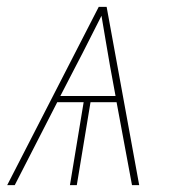

<svg xmlns="http://www.w3.org/2000/svg" viewBox="-20 -540 540 560"><path d="M1 0 268 -520H291L386 0H365L320 -242H244L204 0H184L224 -242H147L23 0ZM317 -260 301 -347Q295 -383 288.5 -420Q282 -457 276 -494Q257 -457 238.5 -420Q220 -383 201 -347L156 -260Z"/></svg>

Font: Iosevka SS04 Thin Oblique
Style: Regular
Weight: 100
Italic angle: -9°
Monospace: yes
Designer: Belleve Invis
Foundry: Belleve Invis
Version: Version 19.0.0; ttfautohint (v1.8.4)